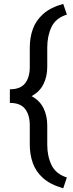

<svg xmlns="http://www.w3.org/2000/svg" viewBox="-20 -800 378 998"><path d="M327.6 122.6 308.6 178.7Q242.2 159.7 204.3 126Q166.5 92.3 150.6 47.6Q134.8 2.9 134.8 -48.3V-148.9Q134.8 -202.1 110.6 -233.6Q86.4 -265.1 31.2 -265.1V-335.9Q86.4 -335.9 110.6 -367.2Q134.8 -398.4 134.8 -451.7V-552.7Q134.8 -604 150.6 -648.7Q166.5 -693.4 204.3 -727.3Q242.2 -761.2 308.6 -779.8L327.6 -724.1Q269.5 -706.1 247.6 -659.4Q225.6 -612.8 225.6 -552.7V-451.7Q225.6 -402.8 206.1 -363Q186.5 -323.2 144 -300.3Q186.5 -277.8 206.1 -237.8Q225.6 -197.8 225.6 -148.9V-48.3Q225.6 11.7 247.8 57.9Q270 104 327.6 122.6Z"/></svg>

Font: Vazirmatn RD UI
Style: Regular
Weight: 400
Designer: Saber Rastikerdar
Foundry: Saber Rastikerdar
Version: Version 33.003